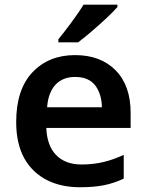

<svg xmlns="http://www.w3.org/2000/svg" viewBox="-20 -786 621 816"><path d="M479 -766.1H335C309.1 -723.1 257.3 -654.3 228 -619.1V-606H312C328.1 -618.2 347.2 -633.3 369.1 -652.3C391.1 -670.9 412.1 -689.9 432.6 -709C452.6 -728 468.3 -743.7 479 -755.9ZM298.8 -551.8C224.1 -551.8 164.1 -527.3 118.2 -479C71.8 -430.2 48.8 -359.4 48.8 -267.1C48.8 -205.6 60.5 -154.3 83.5 -112.8C129.9 -30.3 214.8 9.8 319.8 9.8C359.9 9.8 394 6.8 422.9 1C451.7 -4.9 479 -14.2 505.9 -26.9V-127.9C447.3 -101.1 395 -86.9 326.2 -86.9C233.9 -86.9 180.2 -143.1 176.8 -242.2H535.2V-306.2C535.2 -383.3 514.2 -443.4 471.7 -486.8C429.2 -530.3 371.6 -551.8 298.8 -551.8ZM298.8 -459C337.4 -459 366.2 -446.8 384.8 -422.9C402.8 -398.4 412.6 -367.7 413.1 -330.1H180.2C186.5 -415.5 231 -459 298.8 -459Z"/></svg>

Font: Noto Reveo Sans
Style: Regular
Weight: 600
Designer: Monotype Design Team
Foundry: Monotype Imaging Inc.
Version: Version 2.007